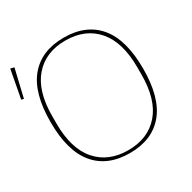

<svg xmlns="http://www.w3.org/2000/svg" viewBox="-171 -869 1041 1041"><g transform="rotate(-30 349.0 -349.0)"><path d="M355 -6Q479 -6 550 -87.5Q621 -169 621 -327V-371Q621 -529 550 -610.5Q479 -692 355 -692Q231 -692 160 -610.5Q89 -529 89 -371V-327Q89 -169 160 -87.5Q231 -6 355 -6ZM355 12Q215 12 140 -78Q65 -168 65 -349Q65 -530 140 -620Q215 -710 355 -710Q495 -710 570 -620Q645 -530 645 -349Q645 -168 570 -78Q495 12 355 12ZM-12 -534 21 -710 44 -704 3 -530Z"/></g></svg>

Font: IBM Plex Serif Thin
Style: Regular
Weight: 100
Designer: Mike Abbink, Paul van der Laan, Pieter van Rosmalen
Foundry: Bold Monday
Version: Version 3.001